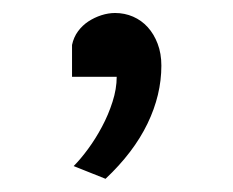

<svg xmlns="http://www.w3.org/2000/svg" viewBox="-20 -142 357 294"><path d="M90.3 -73.2Q92.8 -85 99.4 -94Q106 -103 115.2 -109.1Q124.5 -115.2 135.3 -118.7Q146 -122.1 156.2 -122.1Q170.9 -122.1 183.8 -116.5Q196.8 -110.8 206.3 -100.3Q215.8 -89.8 221.4 -75Q227.1 -60.1 227.1 -41.5Q227.1 3.4 205.8 47.4Q184.6 91.3 141.6 131.8L92.8 112.3Q103.5 101.6 115 85.9Q126.5 70.3 136.2 52Q146 33.7 152.3 13.9Q158.7 -5.9 158.7 -24.4H90.3Z"/></svg>

Font: Andika Viet
Style: Regular
Weight: 400
Designer: Victor Gaultney, Annie Olsen, Julie Remington, Don Collingsworth, Eric Hays, Becca Hirsbrunner
Foundry: SIL International
Version: Version 5.000